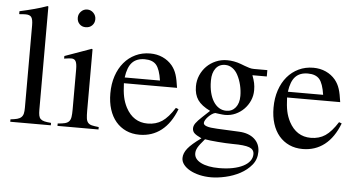

<svg xmlns="http://www.w3.org/2000/svg" viewBox="-61 -876 2292 1234"><g transform="rotate(5 1084.5 -259.5)"><path d="M20.5 -712.9Q49.8 -719.7 72.8 -725.1Q95.7 -730.5 116.7 -736.3Q137.7 -742.2 157.2 -748Q176.8 -753.9 198.2 -761.7L203.1 -758.8V-93.8Q203.1 -70.3 206.1 -56.2Q209 -42 217.8 -33.7Q226.6 -25.4 242.7 -21.5Q258.8 -17.6 285.2 -15.6V0H23.4V-15.6Q49.8 -18.6 66.4 -22.9Q83 -27.3 92.8 -36.6Q102.5 -45.9 106 -60.5Q109.4 -75.2 109.4 -97.7V-628.9Q109.4 -668 99.1 -682.1Q88.9 -696.3 62.5 -696.3Q54.7 -696.3 45.4 -695.8Q36.1 -695.3 27.3 -694.3H20.5Z M509.8 -509.8V-113.3Q509.8 -83 512.2 -64.9Q514.6 -46.9 523.4 -36.6Q532.2 -26.4 548.3 -22.5Q564.5 -18.6 592.8 -15.6V0H328.1V-15.6Q357.4 -17.6 374.5 -22Q391.6 -26.4 400.9 -36.6Q410.2 -46.9 413.1 -64.9Q416 -83 416 -113.3V-372.1Q416 -409.2 407.7 -424.3Q399.4 -439.5 379.9 -439.5Q372.1 -439.5 361.8 -438.5Q351.6 -437.5 340.8 -435.5L333 -434.6V-451.2L504.9 -512.7ZM454.1 -761.7Q477.5 -761.7 494.1 -744.6Q510.7 -727.5 510.7 -704.1Q510.7 -679.7 494.6 -663.6Q478.5 -647.5 453.1 -647.5Q428.7 -647.5 413.1 -663.6Q397.5 -679.7 397.5 -704.1Q397.5 -727.5 414.1 -744.6Q430.7 -761.7 454.1 -761.7Z M1093.8 -174.8Q1058.6 -83 998.5 -36.1Q938.5 10.7 857.4 10.7Q809.6 10.7 771 -6.8Q732.4 -24.4 705.1 -56.6Q677.7 -88.9 663.1 -134.8Q648.4 -180.7 648.4 -238.3Q648.4 -299.8 665.5 -350.6Q682.6 -401.4 713.4 -438Q744.1 -474.6 787.1 -495.1Q830.1 -515.6 881.8 -515.6Q925.8 -515.6 962.4 -499Q999 -482.4 1024.4 -452.1Q1035.2 -438.5 1042.5 -424.8Q1049.8 -411.1 1055.2 -394.5Q1060.5 -377.9 1064.5 -357.4Q1068.4 -336.9 1072.3 -310.5H729.5Q731.4 -256.8 738.8 -222.2Q746.1 -187.5 762.7 -155.3Q810.5 -65.4 903.3 -65.4Q957 -65.4 996.6 -91.8Q1036.1 -118.2 1076.2 -181.6ZM959 -347.7Q948.2 -419.9 924.3 -447.8Q900.4 -475.6 849.6 -475.6Q797.9 -475.6 769 -445.3Q740.2 -415 731.4 -347.7Z M1547.9 -433.6Q1558.6 -405.3 1563 -384.3Q1567.4 -363.3 1567.4 -337.9Q1567.4 -302.7 1553.7 -271.5Q1540 -240.2 1516.6 -216.3Q1493.2 -192.4 1461.9 -178.2Q1430.7 -164.1 1394.5 -164.1Q1389.6 -164.1 1378.4 -165Q1367.2 -166 1352.5 -168L1331.1 -170.9Q1319.3 -168 1307.6 -159.7Q1295.9 -151.4 1286.1 -141.1Q1276.4 -130.9 1270 -120.1Q1263.7 -109.4 1263.7 -100.6Q1263.7 -87.9 1284.7 -80.6Q1305.7 -73.2 1351.6 -71.3L1495.1 -64.5Q1556.6 -61.5 1592.8 -29.8Q1628.9 2 1628.9 53.7Q1628.9 102.5 1599.6 138.2Q1570.3 173.8 1526.4 197.3Q1482.4 220.7 1432.1 231.9Q1381.8 243.2 1339.8 243.2Q1299.8 243.2 1264.6 234.9Q1229.5 226.6 1203.1 211.9Q1176.8 197.3 1161.6 177.7Q1146.5 158.2 1146.5 135.7Q1146.5 104.5 1171.4 73.2Q1196.3 42 1256.8 -1Q1221.7 -17.6 1209.5 -29.8Q1197.3 -42 1197.3 -60.5Q1197.3 -77.1 1209.5 -94.2Q1221.7 -111.3 1249 -136.7L1296.9 -181.6Q1240.2 -209 1216.3 -243.7Q1192.4 -278.3 1192.4 -331.1Q1192.4 -369.1 1207 -402.8Q1221.7 -436.5 1246.6 -461.4Q1271.5 -486.3 1305.7 -501Q1339.8 -515.6 1377.9 -515.6Q1422.9 -515.6 1467.8 -499L1493.2 -489.3Q1509.8 -483.4 1523.9 -479Q1538.1 -474.6 1554.7 -474.6H1640.6V-433.6ZM1280.3 2.9Q1263.7 22.5 1252.9 36.1Q1242.2 49.8 1236.3 60.5Q1230.5 71.3 1228 80.1Q1225.6 88.9 1225.6 98.6Q1225.6 135.7 1269 157.7Q1312.5 179.7 1386.7 179.7Q1434.6 179.7 1473.6 171.9Q1512.7 164.1 1540.5 149.9Q1568.4 135.7 1583.5 115.7Q1598.6 95.7 1598.6 71.3Q1598.6 41 1567.4 29.3Q1536.1 17.6 1460.9 17.6Q1440.4 17.6 1414.6 16.1Q1388.7 14.6 1363.8 12.7Q1338.9 10.7 1316.9 8.3Q1294.9 5.9 1280.3 2.9ZM1285.2 -373Q1285.2 -333 1293.5 -299.3Q1301.8 -265.6 1316.9 -241.7Q1332 -217.8 1353 -204.6Q1374 -191.4 1400.4 -191.4Q1437.5 -191.4 1460 -219.2Q1482.4 -247.1 1482.4 -293.9Q1482.4 -328.1 1474.1 -363.3Q1465.8 -398.4 1450.2 -427.7Q1436.5 -454.1 1415 -469.2Q1393.6 -484.4 1368.2 -484.4Q1329.1 -484.4 1307.1 -455.1Q1285.2 -425.8 1285.2 -377Z M2146.5 -174.8Q2111.3 -83 2051.3 -36.1Q1991.2 10.7 1910.2 10.7Q1862.3 10.7 1823.7 -6.8Q1785.2 -24.4 1757.8 -56.6Q1730.5 -88.9 1715.8 -134.8Q1701.2 -180.7 1701.2 -238.3Q1701.2 -299.8 1718.3 -350.6Q1735.4 -401.4 1766.1 -438Q1796.9 -474.6 1839.8 -495.1Q1882.8 -515.6 1934.6 -515.6Q1978.5 -515.6 2015.1 -499Q2051.8 -482.4 2077.1 -452.1Q2087.9 -438.5 2095.2 -424.8Q2102.5 -411.1 2107.9 -394.5Q2113.3 -377.9 2117.2 -357.4Q2121.1 -336.9 2125 -310.5H1782.2Q1784.2 -256.8 1791.5 -222.2Q1798.8 -187.5 1815.4 -155.3Q1863.3 -65.4 1956.1 -65.4Q2009.8 -65.4 2049.3 -91.8Q2088.9 -118.2 2128.9 -181.6ZM2011.7 -347.7Q2001 -419.9 1977.1 -447.8Q1953.1 -475.6 1902.3 -475.6Q1850.6 -475.6 1821.8 -445.3Q1793 -415 1784.2 -347.7Z"/></g></svg>

Font: BabelStone Tibetan Slim
Style: Regular
Weight: 400
Designer: Christopher J. Fynn
Foundry: BabelStone
Version: Version 10.011 October 1, 2023